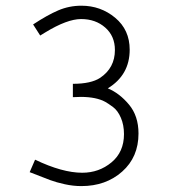

<svg xmlns="http://www.w3.org/2000/svg" viewBox="-20 -626 626 660"><path d="M82 -34.2 100.6 -77.1Q194.3 -32.2 262.7 -32.2Q320.3 -32.2 363.3 -67.9Q406.2 -103.5 406.2 -165Q406.2 -196.3 395.5 -221.2Q384.8 -246.1 368.2 -258.3Q351.6 -270.5 341.8 -275.9Q332 -281.2 325.2 -283.2Q289.1 -295.9 230.5 -292V-337.9Q293 -337.9 324.2 -358.4Q375 -392.6 375 -454.1Q375 -502 341.8 -531.2Q308.6 -560.5 258.8 -560.5Q210.9 -560.5 135.7 -514.6L118.2 -503.9L93.8 -542Q142.6 -574.2 180.2 -590.3Q217.8 -606.4 259.8 -606.4Q326.2 -606.4 376 -564.9Q425.8 -523.4 425.8 -455.1Q425.8 -368.2 350.6 -322.3Q390.6 -305.7 423.3 -266.6Q456.1 -227.5 456.1 -167Q456.1 -85.9 399.9 -36.1Q343.8 13.7 259.8 13.7Q231.4 13.7 202.6 7.3Q173.8 1 152.8 -6.8Q131.8 -14.6 82 -34.2Z"/></svg>

Font: Thabit
Style: Regular
Weight: 500
Designer: Regenerated by Nadim Shaikli
Foundry: MAK Alagha
Version: 0.01